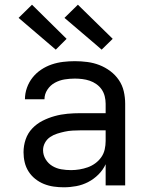

<svg xmlns="http://www.w3.org/2000/svg" viewBox="-20 -788 640 816"><path d="M251 8Q230 8 208.5 5Q187 2 167 -6Q147 -14 130 -27.5Q113 -41 101.5 -59Q90 -77 85 -98Q80 -119 80 -141Q80 -169 89 -195.5Q98 -222 117 -242Q136 -262 160.5 -274.5Q185 -287 212 -294.5Q239 -302 266.5 -304.5Q294 -307 321 -307H429V-347Q429 -363 425 -379Q421 -395 412 -408Q403 -421 389.5 -430.5Q376 -440 361 -445Q346 -450 330 -452Q314 -454 298 -454Q276 -454 254.5 -450.5Q233 -447 213.5 -436.5Q194 -426 181.5 -407Q169 -388 169 -366H86Q86 -391 94.5 -415Q103 -439 118.5 -458.5Q134 -478 155 -492Q176 -506 199.5 -514Q223 -522 248 -525Q273 -528 298 -528Q325 -528 351.5 -524.5Q378 -521 402.5 -511.5Q427 -502 448.5 -486Q470 -470 485 -448Q500 -426 506 -400Q512 -374 512 -347V0H429V-90Q418 -66 398.5 -46.5Q379 -27 355 -14.5Q331 -2 304.5 3Q278 8 251 8ZM282 -65Q300 -65 318 -68Q336 -71 353 -77Q370 -83 385 -94Q400 -105 410.5 -120Q421 -135 425 -153Q429 -171 429 -189V-234H321Q305 -234 288 -233Q271 -232 255 -228.5Q239 -225 223 -220Q207 -215 193 -205.5Q179 -196 171 -181Q163 -166 163 -150Q163 -129 174 -111Q185 -93 202.5 -82.5Q220 -72 240.5 -68.5Q261 -65 282 -65ZM412 -577 389 -597 254 -712 311 -768 459 -623ZM217 -577 59 -712 116 -768 263 -623Z"/></svg>

Font: Iosevka SS04 Extended
Style: Regular
Weight: 400
Width: 7
Monospace: yes
Designer: Belleve Invis
Foundry: Belleve Invis
Version: Version 19.0.0; ttfautohint (v1.8.4)